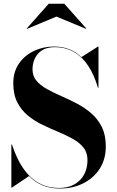

<svg xmlns="http://www.w3.org/2000/svg" viewBox="-20 -1014 636 1048"><path d="M307.5 15Q251 15 209.5 -3.5Q168 -22 138.5 -53L45 10H42V-225H45.5Q60 -180.5 81.2 -138.2Q102.5 -96 133 -62Q163.5 -28 205.5 -8Q247.5 12 303.5 12Q351.5 12 386 -7.5Q420.5 -27 439 -61.2Q457.5 -95.5 457.5 -140Q457.5 -181 435.5 -208.5Q413.5 -236 377.5 -256Q341.5 -276 298.2 -294Q255 -312 211.8 -332.8Q168.5 -353.5 132.5 -383Q96.5 -412.5 74.5 -455.2Q52.5 -498 52.5 -560Q52.5 -622.5 83.8 -667.5Q115 -712.5 165.8 -736.2Q216.5 -760 274.5 -760Q320 -760 357.5 -745.5Q395 -731 424 -702L515 -760H517.5V-535H514.5Q494.5 -604.5 462 -654Q429.5 -703.5 383.8 -730Q338 -756.5 279.5 -756.5Q219 -756.5 188.2 -721.5Q157.5 -686.5 157.5 -635Q157.5 -598.5 179.2 -573Q201 -547.5 236.5 -527.8Q272 -508 314.8 -489.5Q357.5 -471 400.2 -448.5Q443 -426 478.5 -395.2Q514 -364.5 535.8 -320.8Q557.5 -277 557.5 -215Q557.5 -145 524.5 -93.5Q491.5 -42 434.8 -13.5Q378 15 307.5 15ZM127.5 -856.5 126 -858.5 246 -993.5H331L451 -858.5L449.5 -856.5L288 -923.5Z"/></svg>

Font: Bodoni Moda 72pt
Style: Bold
Weight: 700
Designer: Owen Earl
Foundry: indestructible type
Version: Version 2.004